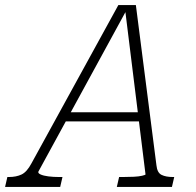

<svg xmlns="http://www.w3.org/2000/svg" viewBox="-70 -736 771 756"><path d="M189 -294H488L490 -258H171ZM422 -703 433 -705 81 -60Q79 -54 90 -49Q101 -44 120.5 -41.5Q140 -39 163 -39H176L167 0H-50L-41 -39H-35Q-6 -39 15 -49Q36 -59 54 -93L396 -716H465L546 -85Q549 -56 566 -47.5Q583 -39 611 -39H616L607 0H390L399 -39H413Q436 -39 456.5 -40Q477 -41 489.5 -44Q502 -47 503 -49Z"/></svg>

Font: Roboto Serif Thin
Style: Italic
Weight: 250
Italic angle: -10°
Version: Version 1.007